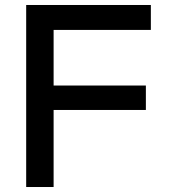

<svg xmlns="http://www.w3.org/2000/svg" viewBox="-20 -750 680 770"><path d="M85 0V-730H585V-630H195V-407H565V-309H195V0Z"/></svg>

Font: M PLUS 2 Thin Medium
Style: Regular
Weight: 500
Version: Version 1.001